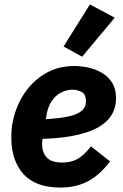

<svg xmlns="http://www.w3.org/2000/svg" viewBox="-20 -835 555 867"><path d="M253 12Q141 12 86 -49Q31 -110 31 -214Q31 -233 32.5 -251Q34 -269 38 -287Q52 -356 89.5 -412.5Q127 -469 184.5 -503Q242 -537 316 -537Q346 -537 378.5 -530Q411 -523 439.5 -506.5Q468 -490 486 -462Q504 -434 504 -391Q504 -359 492 -331.5Q480 -304 455 -282Q430 -260 390.5 -244.5Q351 -229 297 -219.5Q243 -210 172 -208Q171 -199 170.5 -194Q170 -189 170 -185Q170 -148 190.5 -124.5Q211 -101 263 -101Q298 -101 327 -115.5Q356 -130 391 -174L477 -106Q428 -42 374.5 -15Q321 12 253 12ZM308 -430Q279 -430 254.5 -416.5Q230 -403 213.5 -378.5Q197 -354 191 -320L187 -297Q243 -300 278.5 -307Q314 -314 333.5 -324.5Q353 -335 360.5 -348Q368 -361 368 -377Q368 -411 347.5 -420.5Q327 -430 308 -430ZM498 -755 351 -579 267 -625 386 -815Z"/></svg>

Font: IBM Plex Sans Var
Style: Italic
Weight: 400
Italic angle: -11.31°
Designer: Mike Abbink, Paul van der Laan, Pieter van Rosmalen
Foundry: Bold Monday
Version: Version 1.001